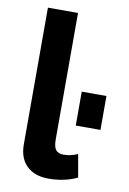

<svg xmlns="http://www.w3.org/2000/svg" viewBox="-84 -782 565 842"><g transform="rotate(10 198.5 -361.0)"><path d="M60 -730H194V-168Q194 -133 205 -120Q216 -107 239 -107Q272 -107 302 -121L320 -19Q263 8 192 8Q130 8 95 -26Q60 -60 60 -121ZM270 -242V-393H380V-242Z"/></g></svg>

Font: Raleway-v4020
Style: Bold
Weight: 700
Designer: Matt McInerney, Pablo Impallari, Rodrigo Fuenzalida
Foundry: Matt McInerney, Pablo Impallari, Rodrigo Fuenzalida
Version: Version 4.020;PS 004.020;hotconv 1.0.88;makeotf.lib2.5.64775